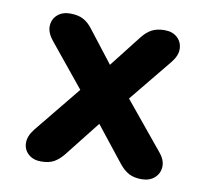

<svg xmlns="http://www.w3.org/2000/svg" viewBox="-63 -568 697 643"><g transform="rotate(10 286.0 -246.5)"><path d="M115.2 6.2Q89 6.2 72.4 -8.5Q55.8 -23.2 55.2 -46.4Q54.8 -69.5 74.2 -94.2L230.8 -286.2V-219.5L85 -398.2Q64.8 -423.2 65.6 -446.2Q66.5 -469.2 83.1 -484Q99.8 -498.8 126 -498.8Q152.8 -498.8 170.2 -489.8Q187.8 -480.8 202.8 -461L312.2 -320H261.2L371.5 -461Q387.2 -480.8 404.6 -489.8Q422 -498.8 447.5 -498.8Q474.8 -498.8 490.9 -483.6Q507 -468.5 507.6 -445.5Q508.2 -422.5 487.8 -397.5L342.5 -220V-285.2L499.5 -94.2Q520 -70.2 519 -47.1Q518 -24 501.2 -8.9Q484.5 6.2 457.2 6.2Q431.8 6.2 414.5 -2.8Q397.2 -11.8 381.2 -31.5L261.2 -183.2H310.8L191.2 -31.5Q176 -12.8 159 -3.2Q142 6.2 115.2 6.2Z"/></g></svg>

Font: Nunito ExtraLight
Style: Regular
Weight: 200
Designer: Vernon Adams
Foundry: Vernon Adams
Version: Version 3.602;April 4, 2023;FontCreator 14.0.0.2856 64-bit